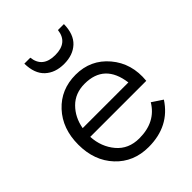

<svg xmlns="http://www.w3.org/2000/svg" viewBox="-204 -807 933 933"><g transform="rotate(-45 262.5 -341.0)"><path d="M127 -698H168Q177 -621 263 -621Q349 -621 358 -698H399Q398 -629 361 -594.5Q324 -560 263 -560Q202 -560 165 -594.5Q128 -629 127 -698ZM265 -484Q368 -484 433 -407Q498 -330 487 -220H102Q106 -148 149 -97Q192 -46 266 -46Q378 -46 429 -131L483 -95Q411 16 268 16Q165 16 99.5 -54Q34 -124 34 -234Q34 -344 99 -414Q164 -484 265 -484ZM106 -276H420Q401 -422 265 -422Q200 -422 158.5 -380.5Q117 -339 106 -276Z"/></g></svg>

Font: Didact Gothic
Style: Regular
Weight: 400
Designer: Daniel Johnson
Foundry: Daniel Johnson
Version: Version 2.101;PS 002.101;hotconv 1.0.88;makeotf.lib2.5.64775